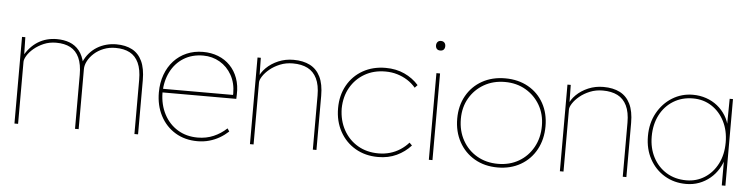

<svg xmlns="http://www.w3.org/2000/svg" viewBox="-45 -935 4533 1159"><g transform="rotate(5 2221.5 -355.5)"><path d="M65 0V-525H85L88 -393L73 -396Q91 -432 113.5 -457.5Q136 -483 162 -499Q188 -515 216.5 -522.5Q245 -530 276 -530Q319 -530 353.5 -517Q388 -504 412 -474.5Q436 -445 447 -395L435 -389L441 -406Q454 -436 474.5 -459.5Q495 -483 520.5 -498.5Q546 -514 575.5 -522Q605 -530 636 -530Q693 -530 732.5 -509Q772 -488 793 -443.5Q814 -399 814 -328V0H792V-328Q792 -391 773.5 -431Q755 -471 720 -489.5Q685 -508 634 -508Q595 -508 562 -495Q529 -482 505 -460.5Q481 -439 467.5 -413.5Q454 -388 454 -364V0H432V-328Q432 -391 413.5 -431Q395 -471 360 -489.5Q325 -508 274 -508Q233 -508 199 -493.5Q165 -479 139.5 -457.5Q114 -436 100.5 -413.5Q87 -391 87 -376V0Z M917 -263Q917 -322 935 -371Q953 -420 985.5 -455.5Q1018 -491 1063 -510.5Q1108 -530 1162 -530Q1212 -530 1254 -513.5Q1296 -497 1326.5 -465.5Q1357 -434 1373 -390Q1389 -346 1387 -291L1386 -265H929V-287H1375L1363 -270L1365 -295Q1365 -359 1338 -407Q1311 -455 1265.5 -481.5Q1220 -508 1165 -508Q1097 -508 1046.5 -476.5Q996 -445 968 -389.5Q940 -334 939 -263Q940 -190 970 -133Q1000 -76 1052.5 -44Q1105 -12 1174 -12Q1226 -12 1270 -31Q1314 -50 1349 -83L1361 -65Q1336 -42 1307.5 -25.5Q1279 -9 1245.5 0.5Q1212 10 1174 10Q1098 10 1040 -25Q982 -60 949.5 -122Q917 -184 917 -263Z M1492 -525H1512L1514 -404L1505 -401Q1516 -435 1546 -464.5Q1576 -494 1618.5 -512Q1661 -530 1710 -530Q1769 -530 1810 -509Q1851 -488 1873 -443.5Q1895 -399 1895 -328V0H1873V-328Q1873 -391 1853.5 -431Q1834 -471 1797.5 -489.5Q1761 -508 1708 -508Q1666 -508 1630.5 -493.5Q1595 -479 1569 -457.5Q1543 -436 1528.5 -413.5Q1514 -391 1514 -376V0H1503Q1501 0 1498.5 0Q1496 0 1492 0Z M2003 -263Q2003 -341 2037 -401.5Q2071 -462 2131 -496Q2191 -530 2269 -530Q2332 -530 2383 -506.5Q2434 -483 2469 -443L2453 -426Q2431 -452 2402.5 -470Q2374 -488 2340.5 -498Q2307 -508 2269 -508Q2198 -508 2143.5 -476.5Q2089 -445 2057.5 -390Q2026 -335 2025 -263Q2026 -190 2057.5 -133Q2089 -76 2143.5 -44Q2198 -12 2269 -12Q2306 -12 2339 -21.5Q2372 -31 2400.5 -49.5Q2429 -68 2451 -93L2467 -77Q2431 -37 2381 -13.5Q2331 10 2269 10Q2191 10 2131 -25Q2071 -60 2037 -122Q2003 -184 2003 -263Z M2576 0V-525H2598V0ZM2559 -692Q2559 -704 2566 -712.5Q2573 -721 2587 -721Q2600 -721 2607.5 -713Q2615 -705 2615 -692Q2615 -679 2608 -671Q2601 -663 2587 -663Q2573 -663 2566 -671Q2559 -679 2559 -692Z M2725 -263Q2725 -341 2759 -401.5Q2793 -462 2853.5 -496Q2914 -530 2993 -530Q3072 -530 3132.5 -496Q3193 -462 3226.5 -401.5Q3260 -341 3260 -263Q3260 -184 3226.5 -122Q3193 -60 3132.5 -25Q3072 10 2993 10Q2914 10 2853.5 -25Q2793 -60 2759 -122Q2725 -184 2725 -263ZM3238 -263Q3238 -334 3206 -389Q3174 -444 3119 -476Q3064 -508 2993 -508Q2922 -508 2866.5 -476Q2811 -444 2779 -389Q2747 -334 2747 -263Q2747 -190 2779 -133Q2811 -76 2866.5 -44Q2922 -12 2993 -12Q3064 -12 3119 -44Q3174 -76 3206 -133Q3238 -190 3238 -263Z M3370 -525H3390L3392 -404L3383 -401Q3394 -435 3424 -464.5Q3454 -494 3496.5 -512Q3539 -530 3588 -530Q3647 -530 3688 -509Q3729 -488 3751 -443.5Q3773 -399 3773 -328V0H3751V-328Q3751 -391 3731.5 -431Q3712 -471 3675.5 -489.5Q3639 -508 3586 -508Q3544 -508 3508.5 -493.5Q3473 -479 3447 -457.5Q3421 -436 3406.5 -413.5Q3392 -391 3392 -376V0H3381Q3379 0 3376.5 0Q3374 0 3370 0Z M3881 -258Q3881 -337 3915 -398.5Q3949 -460 4005.5 -495Q4062 -530 4131 -530Q4173 -530 4211 -517Q4249 -504 4279 -480Q4309 -456 4329.5 -423Q4350 -390 4357 -350L4351 -353L4353 -525H4373V0H4351V-172L4360 -175Q4351 -135 4330.5 -101Q4310 -67 4280 -42Q4250 -17 4213.5 -3.5Q4177 10 4135 10Q4062 10 4004.5 -24.5Q3947 -59 3914 -119.5Q3881 -180 3881 -258ZM4352 -260Q4352 -332 4323.5 -388Q4295 -444 4245.5 -476Q4196 -508 4133 -508Q4066 -508 4014 -476Q3962 -444 3933 -387.5Q3904 -331 3904 -258Q3904 -187 3933 -131.5Q3962 -76 4014 -44Q4066 -12 4135 -12Q4196 -12 4245.5 -43.5Q4295 -75 4323.5 -131Q4352 -187 4352 -260Z"/></g></svg>

Font: Mach Thin
Style: Regular
Weight: 250
Version: Version 1.002